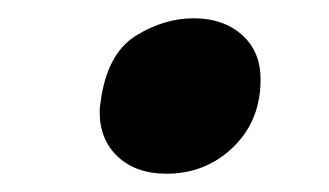

<svg xmlns="http://www.w3.org/2000/svg" viewBox="-20 -470 360 210"><path d="M91 -365Q89 -353 89 -348Q89 -317 109 -298.5Q129 -280 162 -280Q205 -280 235 -309Q265 -338 265 -383Q265 -414 244.5 -432Q224 -450 192 -450Q160 -450 129.5 -431.5Q99 -413 91 -365Z"/></svg>

Font: Geom SemiBold
Style: Bold Italic
Weight: 600
Italic angle: -10°
Version: Version 1.102